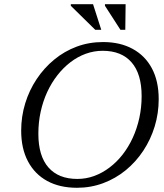

<svg xmlns="http://www.w3.org/2000/svg" viewBox="-20 -881 780 911"><path d="M162 -246.5Q162 -141 209.8 -86.5Q257.5 -32 347 -32Q388.5 -32 426.8 -46Q465 -60 499.2 -85.8Q533.5 -111.5 561.5 -147.2Q589.5 -183 609.8 -227Q630 -271 641 -321Q652 -371 652 -425Q652 -530.5 604.2 -585.2Q556.5 -640 467 -640Q426 -640 387.2 -626Q348.5 -612 314.5 -586Q280.5 -560 252.5 -524.2Q224.5 -488.5 204.2 -444.8Q184 -401 173 -351Q162 -301 162 -246.5ZM733 -410.5Q733 -343.5 714 -281.2Q695 -219 660 -166Q625 -113 576.8 -73.5Q528.5 -34 469.8 -12Q411 10 345 10Q263.5 10 204.2 -22.2Q145 -54.5 112.8 -115.2Q80.5 -176 80.5 -261Q80.5 -328 99.5 -390.2Q118.5 -452.5 153.8 -505.5Q189 -558.5 237.2 -598.2Q285.5 -638 344 -659.8Q402.5 -681.5 469 -681.5Q550 -681.5 609.2 -649.2Q668.5 -617 700.8 -556.5Q733 -496 733 -410.5ZM460.5 -739.5H432L316 -853.5V-861H421.5ZM574.5 -739.5H551.5L478 -853.5V-861H576Z"/></svg>

Font: Newsreader 20pt
Style: Italic
Weight: 400
Italic angle: -17°
Version: Version 1.003